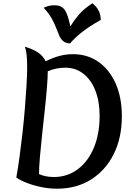

<svg xmlns="http://www.w3.org/2000/svg" viewBox="-20 -1131 800 1166"><path d="M257 -759Q305 -782 343.5 -792Q382 -802 423 -802Q512 -802 579 -754.5Q646 -707 683 -622.5Q720 -538 720 -425Q720 -294 670.5 -195Q621 -96 532.5 -40.5Q444 15 326 15Q282 15 235.5 6Q189 -3 147.5 -18.5Q106 -34 79 -53Q89 -108 98.5 -177.5Q108 -247 116.5 -322.5Q125 -398 131 -472.5Q137 -547 141 -612Q145 -677 145 -724Q145 -770 141.5 -799.5Q138 -829 131 -847Q231 -819 257 -759ZM217 -74Q236 -65 259 -60.5Q282 -56 307 -56Q389 -56 452 -103Q515 -150 550 -234Q585 -318 585 -427Q585 -515 559 -581Q533 -647 486 -683.5Q439 -720 376 -720Q349 -720 320 -714Q291 -708 270 -698Q270 -661 265 -599Q260 -537 252 -463.5Q244 -390 236 -316Q228 -242 222.5 -178.5Q217 -115 217 -74ZM541 -1111Q548 -1106 559.5 -1094.5Q571 -1083 581 -1062.5Q591 -1042 592 -1010Q524 -972 480.5 -938Q437 -904 405 -867Q378 -869 363.5 -881.5Q349 -894 340 -914.5Q331 -935 321 -961.5Q311 -988 294 -1019Q277 -1050 245 -1084Q265 -1093 280 -1096Q295 -1099 312 -1099Q352 -1099 372 -1072.5Q392 -1046 407 -971Q430 -1008 459.5 -1042.5Q489 -1077 541 -1111Z"/></svg>

Font: Merienda SemiBold
Style: Regular
Weight: 600
Designer: Eduardo Rodriguez Tunni
Foundry: Eduardo Rodriguez Tunni
Version: Version 2.001; ttfautohint (v1.8.4.7-5d5b)